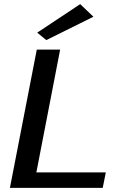

<svg xmlns="http://www.w3.org/2000/svg" viewBox="-20 -909 579 929"><path d="M28 0H477L492 -75H156L271 -669H158ZM160 -751 204 -715 432 -828 368 -889Z"/></svg>

Font: KpSans
Style: BoldItalic
Weight: 700
Italic angle: -11°
Version: Version 0.66